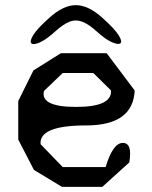

<svg xmlns="http://www.w3.org/2000/svg" viewBox="-20 -717 590 747"><path d="M458 -161Q496 -161 483 -85L378 10H221L112 -56L51 -174V-324L110 -443L217 -510H395L504 -365Q498 -229 315 -229Q131 -229 138 -156L224 -67H391Q419 -161 458 -161ZM224 -433 151 -363Q136 -301 276 -301Q416 -301 412 -365L343 -433ZM379 -647Q426 -605 441.5 -580Q457 -555 448.5 -548.5Q440 -542 415 -553Q390 -564 357 -594Q325 -623 300 -632.5Q275 -642 250.5 -632.5Q226 -623 194 -594Q161 -564 136 -552.5Q111 -541 102.5 -548Q94 -555 109 -580Q124 -605 171 -647Q226 -697 275 -697Q324 -697 379 -647Z"/></svg>

Font: Syne Mono
Style: Regular
Weight: 400
Monospace: yes
Designer: Lucas Descroix
Foundry: Bonjour Monde
Version: Version 2.000; ttfautohint (v1.8.3)